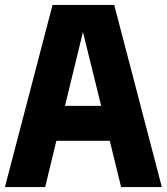

<svg xmlns="http://www.w3.org/2000/svg" viewBox="-21 -760 678 780"><path d="M-1 0 192.5 -740H443L636.5 0H471L425 -188H208L162.5 0ZM243 -330H390L316 -630Z"/></svg>

Font: Encode Sans Condensed ExtraBold
Style: Regular
Weight: 800
Width: 3
Designer: Multiple Designers
Foundry: Impallari Type
Version: Version 3.000; ttfautohint (v1.8.3) -l 8 -r 50 -G 200 -x 14 